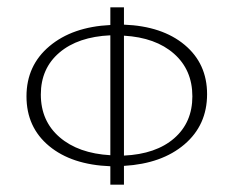

<svg xmlns="http://www.w3.org/2000/svg" viewBox="-20 -492 635 522"><path d="M317 -41V10H280V-40Q175 -44 113.5 -95Q52 -146 52 -230Q52 -314 114.5 -366.5Q177 -419 280 -424V-472H317V-425Q421 -421 482 -370Q543 -319 543 -236Q543 -152 481.5 -99.5Q420 -47 317 -41ZM280 -70V-396Q192 -392 141.5 -349Q91 -306 91 -235Q91 -163 142 -119Q193 -75 280 -70ZM503 -230Q503 -302 453 -346Q403 -390 317 -395V-69Q404 -73 453.5 -116Q503 -159 503 -230Z"/></svg>

Font: Ysabeau SC Light
Style: Regular
Weight: 300
Designer: Christian Thalmann (Catharsis Fonts)
Version: Version 0.003